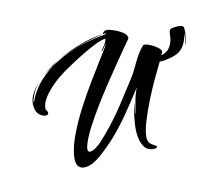

<svg xmlns="http://www.w3.org/2000/svg" viewBox="-114 -825 1210 1036"><g transform="rotate(-20 491.0 -306.5)"><path d="M610 39Q574 35 560 9.5Q546 -16 546 -51Q546 -86 555 -123Q564 -160 575 -190Q586 -220 592 -232Q582 -199 578.5 -187Q575 -175 576 -172Q587 -204 601 -241Q615 -278 633 -306Q568 -235 517.5 -184.5Q467 -134 419 -95.5Q371 -57 313 -22Q293 -10 271.5 -2.5Q250 5 231 5Q210 5 196.5 -6Q183 -17 183 -42Q183 -58 189 -79Q204 -130 239.5 -188.5Q275 -247 321 -306.5Q367 -366 414 -420Q461 -474 500 -517.5Q539 -561 559 -586Q538 -569 533 -562Q528 -555 518 -553Q531 -567 543.5 -579Q556 -591 563 -610Q543 -612 507.5 -602Q472 -592 431.5 -576.5Q391 -561 355.5 -545.5Q320 -530 300 -521Q289 -516 262 -501Q235 -486 205 -463.5Q175 -441 153 -414.5Q131 -388 129 -360Q136 -350 136 -342Q136 -330 122 -330Q108 -330 90.5 -346Q73 -362 73 -394Q73 -431 94.5 -460Q116 -489 147 -513Q126 -495 111.5 -475.5Q97 -456 87 -436Q84 -431 82.5 -422.5Q81 -414 84 -420Q98 -448 130.5 -484Q163 -520 220 -553.5Q277 -587 361 -609Q445 -631 562 -632Q576 -632 576 -634Q576 -636 570.5 -637Q565 -638 559 -637Q559 -642 565.5 -647Q572 -652 581 -652Q586 -652 589 -651Q601 -648 623 -636Q645 -624 663 -608Q681 -592 681 -576Q681 -574 680.5 -572Q680 -570 679 -568Q666 -555 636.5 -525.5Q607 -496 567.5 -455.5Q528 -415 484.5 -369Q441 -323 400.5 -276.5Q360 -230 328 -188Q296 -146 280 -115Q267 -90 267 -78Q267 -65 281 -65Q295 -65 315 -75.5Q335 -86 344 -93Q388 -127 420.5 -156Q453 -185 481.5 -213.5Q510 -242 541 -276Q572 -310 614 -355Q639 -382 657 -408Q675 -434 694.5 -459Q714 -484 743 -508Q755 -509 775 -497Q795 -485 811.5 -468.5Q828 -452 827 -439Q815 -419 784 -377Q753 -335 715.5 -280Q678 -225 645 -166Q614 -111 601 -77.5Q588 -44 588 -24Q588 -6 597 4Q606 14 619 24Q625 27 625 32Q625 40 610 39ZM280 -587Q310 -599 353.5 -611Q397 -623 444.5 -630.5Q492 -638 533 -638Q540 -638 546.5 -638Q553 -638 559 -637Q475 -633 405.5 -620Q336 -607 280 -587ZM160 -523Q210 -558 280 -587L273 -583Q248 -569 217.5 -555.5Q187 -542 160 -523ZM147 -513 148 -514H149L150 -515H151L152 -516L153 -517Q154 -518 155 -518Q155 -519 156 -519Q156 -520 156.5 -520Q157 -520 157 -520Q157 -520 158 -521L157 -520L156 -519L155 -518Q154 -518 153 -517Q153 -517 153 -517Q152 -516 152 -516Q151 -516 151 -515Q150 -515 150 -515Q150 -515 149 -514Q149 -514 148.5 -513.5Q148 -513 148 -514Q148 -513 147 -513ZM820 -391Q801 -391 785.5 -397.5Q770 -404 761 -412Q760 -413 758 -417.5Q756 -422 756 -426Q756 -435 762 -432Q783 -422 808 -422Q832 -422 853 -434.5Q874 -447 887 -476Q892 -486 893.5 -494Q895 -502 898 -513Q900 -523 904.5 -532Q909 -541 925 -541Q932 -541 945.5 -540Q959 -539 970.5 -534.5Q982 -530 982 -520Q982 -513 981 -504Q980 -495 977 -486Q968 -457 965.5 -449Q963 -441 955 -431Q961 -446 964 -454Q967 -462 968.5 -470.5Q970 -479 973 -494Q959 -450 938 -427.5Q917 -405 888 -398Q859 -391 820 -391Z"/></g></svg>

Font: Smooch
Style: Regular
Weight: 400
Designer: Robert E. Leuschke
Foundry: Robert E. Leuschke
Version: Version 1.010; ttfautohint (v1.8.3)